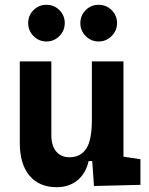

<svg xmlns="http://www.w3.org/2000/svg" viewBox="-20 -775 626 805"><path d="M217.8 9.8Q144 9.8 103.5 -38.8Q63 -87.4 63 -175.8V-517.6H195.3V-208.5Q195.3 -164.1 215.6 -139.9Q235.8 -115.7 271.5 -115.7Q317.9 -115.7 341.6 -151.6Q365.2 -187.5 365.2 -272V-517.6H497.6V-118.2L568.8 -107.4V0L374 4.9L366.7 -99.6H351.6Q339.4 -46.9 304.2 -18.6Q269 9.8 217.8 9.8ZM393.6 -601.1Q361.8 -601.1 339.4 -623.8Q316.9 -646.5 316.9 -678.2Q316.9 -710.4 339.4 -732.7Q361.8 -754.9 393.6 -754.9Q425.3 -754.9 448 -732.7Q470.7 -710.4 470.7 -678.2Q470.7 -646.5 448 -623.8Q425.3 -601.1 393.6 -601.1ZM174.8 -601.1Q143.1 -601.1 120.6 -623.8Q98.1 -646.5 98.1 -678.2Q98.1 -710.4 120.6 -732.7Q143.1 -754.9 174.8 -754.9Q206.5 -754.9 229 -732.7Q251.5 -710.4 251.5 -678.2Q251.5 -646.5 229 -623.8Q206.5 -601.1 174.8 -601.1Z"/></svg>

Font: Cascadia Code PL
Style: Bold
Weight: 700
Monospace: yes
Designer: Aaron Bell
Foundry: Saja Typeworks
Version: Version 2404.023; ttfautohint (v1.8.4)